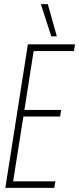

<svg xmlns="http://www.w3.org/2000/svg" viewBox="-20 -916 386 936"><path d="M6 0 116 -700H346L340 -667H144L99 -380H278L273 -348H94L44 -32H250L245 0ZM230 -739 179 -896H213L257 -739Z"/></svg>

Font: Georama Condensed ExtraLight
Style: Italic
Weight: 200
Width: 3
Italic angle: -9°
Designer: Jean-Baptiste Levee
Foundry: Production Type
Version: Version 1.000